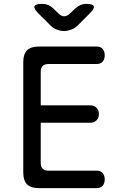

<svg xmlns="http://www.w3.org/2000/svg" viewBox="-20 -970 640 990"><path d="M190 -427H445Q465 -427 477.5 -414.5Q490 -402 490 -382Q490 -362 477.5 -349.5Q465 -337 445 -337H190V-130Q190 -110 200 -100Q210 -90 230 -90H479Q499 -90 509.5 -77.5Q520 -65 520 -45Q520 -25 509.5 -12.5Q499 0 479 0H180Q139 0 119.5 -19.5Q100 -39 100 -80V-650Q100 -691 119.5 -710.5Q139 -730 180 -730H479Q499 -730 509.5 -717.5Q520 -705 520 -685Q520 -665 509.5 -652.5Q499 -640 479 -640H230Q210 -640 200 -630Q190 -620 190 -600ZM197 -950Q214 -950 228.5 -944Q243 -938 255 -926L282 -900Q296 -886 311 -886Q326 -886 340 -900L369 -927Q381 -938 395 -944Q409 -950 426 -950Q459 -950 463.5 -938Q468 -926 445 -903L381 -839Q366 -824 346.5 -817Q327 -810 310 -810Q293 -810 274 -817Q255 -824 240 -839L177 -902Q153 -926 158 -938Q163 -950 197 -950Z"/></svg>

Font: Maple Mono Normal
Style: Regular
Weight: 400
Monospace: yes
Designer: subframe7536
Version: Version 7.000